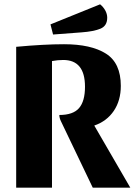

<svg xmlns="http://www.w3.org/2000/svg" viewBox="-20 -870 624 890"><path d="M417 -288 584 0H410L263 -307Q255 -323 255 -337Q319 -337 346.5 -369Q374 -401 374 -468Q374 -592 273 -592Q248 -592 221 -587V0H55V-653Q184 -665 277 -665Q402 -665 471 -621.5Q540 -578 540 -472Q540 -404 507.5 -356Q475 -308 417 -288ZM477 -788Q477 -750 445.5 -737Q414 -724 358 -720L226 -710L214 -757L444 -850Q459 -838 468 -821.5Q477 -805 477 -788Z"/></svg>

Font: Sansita
Style: Bold
Weight: 700
Designer: Pablo Cosgaya
Foundry: Omnibus-Type
Version: Version 1.006